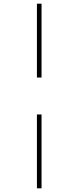

<svg xmlns="http://www.w3.org/2000/svg" viewBox="-20 -731 425 1040"><path d="M180 -711H205V-311H180ZM180 -111H205V289H180Z"/></svg>

Font: Ysabeau Extralight
Style: Regular
Weight: 200
Designer: Christian Thalmann (Catharsis Fonts)
Version: Version 0.003